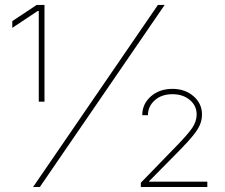

<svg xmlns="http://www.w3.org/2000/svg" viewBox="-20 -747 899 767"><path d="M112.2 0 610.8 -727.3H637.8L139.2 0ZM134.9 -340.9V-703.1H130.7L29.1 -635.7V-662.6L126.4 -727.3H157.7V-340.9ZM542.6 0V-17L683.2 -161.9Q730.1 -209.9 747.9 -236Q765.6 -262.1 765.6 -289.8Q765.6 -324.9 738.1 -347.8Q710.6 -370.7 669 -370.7Q625.4 -370.7 598.2 -346.4Q571 -322.1 571 -286.9H548.3Q548.3 -331.7 582.6 -361.9Q616.8 -392 669 -392Q719.1 -392 753 -362.7Q786.9 -333.5 786.9 -289.8Q786.9 -268.5 778.8 -248.9Q770.6 -229.4 751.1 -205.3Q731.5 -181.1 697.4 -146.3L575.3 -22.7V-21.3H808.2V0Z"/></svg>

Font: Inter Thin BETA
Style: Regular
Weight: 100
Designer: Rasmus Andersson
Foundry: rsms
Version: Version 3.011;git-f93a4a705